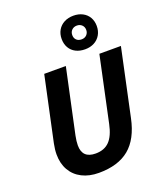

<svg xmlns="http://www.w3.org/2000/svg" viewBox="-178 -1118 1056 1243"><g transform="rotate(-20 350.0 -496.5)"><path d="M68.4 -195.8Q68.4 -229 76.7 -269.5L171.9 -713.9H320.8L225.6 -270Q217.8 -231.9 217.8 -204.1Q217.8 -115.2 309.6 -115.2Q369.6 -115.2 404.8 -151.4Q439.9 -187.5 456.1 -265.6L551.8 -713.9H700.2L601.6 -252.4Q573.2 -117.2 496.3 -53.7Q419.4 9.8 286.6 9.8Q220.2 9.8 170.9 -15.4Q121.6 -40.5 95 -86.9Q68.4 -133.3 68.4 -195.8ZM355 -887.2Q355 -921.4 370.4 -947.8Q385.7 -974.1 413.6 -988.8Q441.4 -1003.4 477.5 -1003.4Q512.7 -1003.4 540 -989.3Q567.4 -975.1 582.5 -949.2Q597.7 -923.3 597.7 -889.2Q597.7 -855 582.3 -828.4Q566.9 -801.8 539.3 -787.1Q511.7 -772.5 476.6 -772.5Q439.9 -772.5 412.6 -786.4Q385.3 -800.3 370.1 -826.4Q355 -852.5 355 -887.2ZM524.9 -888.2Q524.9 -909.2 511.2 -922.4Q497.6 -935.5 477.1 -935.5Q455.6 -935.5 441.9 -922.1Q428.2 -908.7 428.2 -887.2Q428.2 -866.2 441.2 -853.5Q454.1 -840.8 476.6 -840.8Q498 -840.8 511.5 -854.5Q524.9 -868.2 524.9 -888.2Z"/></g></svg>

Font: Viking Open Sans
Style: Bold Italic
Weight: 700
Italic angle: -12°
Foundry: Ascender Corporation
Version: Version 2.000